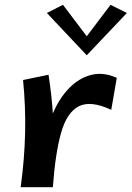

<svg xmlns="http://www.w3.org/2000/svg" viewBox="-20 -773 548 799"><path d="M200 6H66Q82 -110 84.5 -219.5Q87 -329 76 -440L182 -462Q195 -377 200 -301Q227 -365 268.5 -407Q310 -449 360.5 -461.5Q411 -474 466 -449L443 -316Q357 -356 307.5 -330.5Q258 -305 234 -219.5Q210 -134 200 6ZM242 -753 341 -622 440 -753 508 -719 341 -543 175 -719Z"/></svg>

Font: Marhey
Style: Regular
Weight: 400
Designer: Nur Syamsi & Bustanul Arifin
Foundry: Namelatype
Version: Version 1.000; ttfautohint (v1.8.4.7-5d5b)